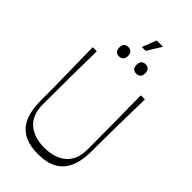

<svg xmlns="http://www.w3.org/2000/svg" viewBox="-304 -1097 1194 1194"><g transform="rotate(45 293.0 -500.0)"><path d="M293 11Q224 11 180 -9.5Q136 -30 112 -65.5Q88 -101 79 -145.5Q70 -190 70 -237Q70 -251 70 -284.5Q70 -318 69.5 -365.5Q69 -413 68 -469Q67 -525 66 -584.5Q65 -644 64 -700H100Q98 -582 97 -463.5Q96 -345 96 -226Q96 -182 109.5 -148Q123 -114 148.5 -91.5Q174 -69 210.5 -57Q247 -45 293 -45Q339 -45 376 -57Q413 -69 438.5 -91.5Q464 -114 477.5 -148Q491 -182 491 -226Q491 -345 490 -463.5Q489 -582 487 -700H523Q522 -644 521 -584.5Q520 -525 519 -468.5Q518 -412 517.5 -365Q517 -318 517 -284.5Q517 -251 517 -237Q517 -191 508 -147Q499 -103 475 -67Q451 -31 407 -10Q363 11 293 11ZM220 -775Q182 -775 182 -816Q182 -837 192 -847.5Q202 -858 220 -858Q237 -858 247.5 -847.5Q258 -837 258 -816Q258 -796 247.5 -785.5Q237 -775 220 -775ZM372 -775Q334 -775 334 -816Q334 -837 344 -847.5Q354 -858 372 -858Q389 -858 399.5 -847.5Q410 -837 410 -816Q410 -796 399.5 -785.5Q389 -775 372 -775ZM279 -917 316 -1011H371L313 -917Z"/></g></svg>

Font: Ojuju Light
Style: Regular
Weight: 300
Designer: Chisaokwu Joboson, Mirko Velimirovic
Foundry: Udi Foundry
Version: Version 1.000